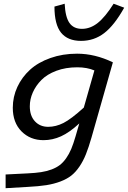

<svg xmlns="http://www.w3.org/2000/svg" viewBox="-20 -760 679 1019"><path d="M583 -740.2 639.2 -719.2Q586.4 -625 532.7 -584Q479 -543 410.2 -543Q339.4 -543 304.2 -586.4Q269 -629.9 269 -725.1L323.2 -740.2Q326.7 -669.4 348.6 -638.2Q370.6 -606.9 415 -606.9Q459.5 -606.9 499 -638.4Q538.6 -669.9 583 -740.2ZM380.9 -36.1 400.9 -105Q349.1 -57.1 304 -36.6Q258.8 -16.1 210.9 -16.1Q140.6 -16.1 94.2 -62.7Q47.9 -109.4 47.9 -188Q47.9 -246.1 72 -298.3Q96.2 -350.6 139.4 -389.9Q182.6 -429.2 247.6 -452.1Q312.5 -475.1 389.2 -475.1Q483.9 -475.1 579.1 -429.2L465.8 -30.8Q450.7 22 436 58.6Q421.4 95.2 401.1 124.8Q380.9 154.3 357.7 172.4Q334.5 190.4 300.3 203.4Q266.1 216.3 225.6 222.7Q185.1 229 127.9 231.9L9.8 238.8V166L126 160.2Q168 158.2 198.2 153.6Q228.5 148.9 254.2 139.2Q279.8 129.4 297.6 115.7Q315.4 102.1 331.1 79.8Q346.7 57.6 358.2 30.3Q369.6 2.9 380.9 -36.1ZM138.2 -195.8Q138.2 -145.5 165.3 -116.2Q192.4 -86.9 235.8 -86.9Q276.4 -86.9 316.9 -107.4Q357.4 -127.9 424.8 -189L481 -386.2Q441.9 -402.8 390.1 -402.8Q328.6 -402.8 279.1 -384.3Q229.5 -365.7 199.7 -335.4Q169.9 -305.2 154.1 -269.3Q138.2 -233.4 138.2 -195.8Z"/></svg>

Font: IntelOne Mono
Style: Italic
Weight: 400
Italic angle: -16°
Designer: Fred Shallcrass
Foundry: Frere-Jones Type LLC
Version: Version 1.200;hotconv 1.1.0;makeotfexe 2.6.0;FJTRelease1.2